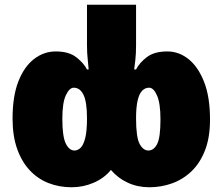

<svg xmlns="http://www.w3.org/2000/svg" viewBox="-20 -780 941 810"><path d="M282 10Q230 10 185 -7.5Q140 -25 106 -61Q72 -97 52.5 -151.5Q33 -206 33 -280Q33 -374 57.5 -436.5Q82 -499 123.5 -531Q165 -563 215 -563Q271 -563 302.5 -538Q334 -513 347 -487H354Q353 -504 350 -530Q347 -556 347 -589V-760H554V-589Q554 -553 551 -527Q548 -501 546 -487H554Q568 -515 599.5 -539Q631 -563 686 -563Q735 -563 775.5 -530.5Q816 -498 841 -434.5Q866 -371 866 -276Q866 -200 845 -146Q824 -92 788 -57.5Q752 -23 706 -6.5Q660 10 610 10Q561 10 519.5 -9Q478 -28 448 -63Q419 -28 375 -9Q331 10 282 10ZM294 -145Q308 -145 320 -156.5Q332 -168 339.5 -197.5Q347 -227 347 -281Q347 -349 332.5 -379.5Q318 -410 291 -410Q273 -410 258 -378.5Q243 -347 243 -279Q243 -204 257.5 -174.5Q272 -145 294 -145ZM606 -145Q629 -145 643 -172.5Q657 -200 657 -276Q657 -344 642.5 -377Q628 -410 609 -410Q592 -410 579.5 -397Q567 -384 560.5 -355.5Q554 -327 554 -281Q554 -201 569 -173Q584 -145 606 -145Z"/></svg>

Font: Noto Sans Display Black
Style: Regular
Weight: 900
Designer: Monotype Design Team
Foundry: Monotype Imaging Inc.
Version: Version 2.003